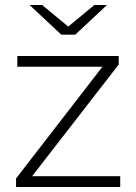

<svg xmlns="http://www.w3.org/2000/svg" viewBox="-20 -745 543 765"><path d="M44 -34 388 -479H49V-522H453V-488L108 -43H459V0H44ZM98 -725H148L252 -639L356 -725H406L280 -607H224Z"/></svg>

Font: Goldbeck Next Light
Style: Regular
Weight: 300
Designer: Julieta Ulanovsky
Foundry: Julieta Ulanovsky
Version: Version 7.200